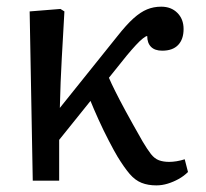

<svg xmlns="http://www.w3.org/2000/svg" viewBox="-20 -541 618 575"><path d="M448.2 14.2Q423.3 14.2 404.1 6.6Q384.8 -1 368.4 -20Q352.1 -39.1 332 -71.8Q322.3 -87.9 306.2 -118.9Q290 -149.9 274.9 -183.3Q259.8 -216.8 251 -238.8L157.2 -122.1V0H78.1L68.8 -506.8L161.1 -514.2L172.9 -506.8Q170.9 -469.7 168.9 -435.3Q167 -400.9 165 -366.5Q163.1 -332 161.6 -295.4Q160.2 -258.8 159.2 -217.8L331.1 -432.1Q358.9 -467.3 379.9 -486.1Q400.9 -504.9 420.4 -512.9Q439.9 -521 462.9 -521Q492.7 -521 511.2 -502.4Q529.8 -483.9 529.8 -454.1Q529.8 -423.3 513.4 -406.2Q497.1 -389.2 465.8 -389.2Q443.8 -389.2 432.4 -400.6Q420.9 -412.1 420.9 -433.1Q417 -433.1 408 -426Q398.9 -418.9 387 -406Q375 -393.1 359.9 -375L306.2 -308.1Q313 -292 325 -268.1Q336.9 -244.1 356.4 -208Q376 -171.9 407.2 -117.2Q421.4 -93.3 432.1 -79.6Q442.9 -65.9 456.1 -61Q469.2 -56.2 486.8 -56.2Q496.6 -56.2 508.8 -58.1Q521 -60.1 533.2 -64L543 -25.9Q530.8 -13.7 514.9 -4.9Q499 3.9 482.2 9Q465.3 14.2 448.2 14.2Z"/></svg>

Font: Literata
Style: Regular
Weight: 400
Designer: Latin by Veronika Burian and Jose Scaglione. Greek by Irene Vlachou. Cyrillic by Vera Evstafieva.
Foundry: TypeTogether
Version: Version 3.002